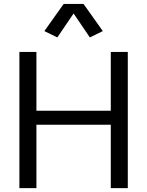

<svg xmlns="http://www.w3.org/2000/svg" viewBox="-20 -971 760 991"><path d="M80.1 0V-703.1H168V-399.4H551.8V-703.1H639.6V0H551.8V-327.1H168V0ZM275.9 -777.8 209 -810.5 308.6 -950.7H411.1L510.7 -810.5L443.8 -777.8L359.9 -901.4Z"/></svg>

Font: Schibsted Grotesk
Style: Regular
Weight: 400
Designer: Bakken & Baeck AS, Henrik Kongsvoll
Foundry: Schibsted ASA
Version: Version 1.100; ttfautohint (v1.8.4.7-5d5b);gftools[0.9.25]